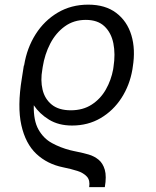

<svg xmlns="http://www.w3.org/2000/svg" viewBox="-20 -558 657 810"><path d="M422.2 231.5H356.2Q360.8 203.1 346.8 187.3Q332.7 171.5 306.1 163Q279.5 154.5 245.7 147.7Q179.3 134.2 133.3 91.1Q87.4 47.9 70 -30.4Q52.6 -108.7 72.1 -227.3L80.6 -281.6H81.7L82 -283.7Q93.8 -355.8 130.3 -413.5Q166.9 -471.2 223.7 -504.8Q280.5 -538.4 352.3 -538.4Q424.4 -538.4 470.3 -503.6Q516.3 -468.8 534.3 -409.3Q552.2 -349.8 540.1 -275.6L538.7 -265.6Q527.3 -198.5 492.5 -144.7Q457.7 -90.9 404.5 -59.7Q351.2 -28.4 284.1 -28.4Q227.3 -28.4 187 -53.1Q146.7 -77.8 122.5 -114Q121.1 -49 142.4 -11.4Q163.7 26.3 199.2 45.6Q234.7 65 275.9 75.6Q283 77.4 290.7 79Q298.3 80.6 306.5 82.4Q330.3 87 354 93.9Q377.8 100.9 396 115.8Q414.1 130.7 422.1 158.2Q430 185.7 422.2 231.5ZM278.8 -92.7Q329.9 -92.7 366.8 -116.7Q403.8 -140.6 426.3 -180Q448.9 -219.5 457.4 -265.6L458.8 -275.6Q467.3 -329.9 458.3 -375Q449.2 -420.1 420.6 -447.1Q392 -474.1 342 -474.1Q291.2 -474.1 253.4 -446.7Q215.6 -419.4 192.1 -374.3Q168.7 -329.2 160.2 -275.6L158.7 -265.6Q150.2 -219.1 159.6 -179.7Q169 -140.3 198.5 -116.5Q228 -92.7 278.8 -92.7Z"/></svg>

Font: Inter UI Light
Style: Italic
Weight: 300
Italic angle: 9.39999°
Designer: Rasmus Andersson
Foundry: rsms
Version: 3.2;8d6f07862